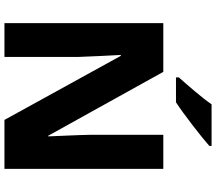

<svg xmlns="http://www.w3.org/2000/svg" viewBox="-74 -897 971 863"><g transform="rotate(90 411.5 -465.5)"><path d="M636 -921V-931H449C418 -886 361 -821 328 -784V-771H440C492 -805 593 -883 636 -921ZM739 0V-714H586V-383C587 -325 591 -254 593 -197H590L303 -714H84V0H236V-330C234 -391 230 -465 227 -523H231L519 0Z"/></g></svg>

Font: Noto Sans Bengali UI ExtraBold
Style: Regular
Weight: 800
Designer: Jelle Bosma - Monotype Design Team
Foundry: Monotype Imaging Inc.
Version: Version 2.003